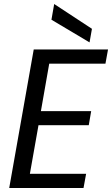

<svg xmlns="http://www.w3.org/2000/svg" viewBox="-20 -947 564 967"><path d="M524.1 -698 511.1 -626.3H227.9L186 -387.4H439.2L427.1 -316.6H173.9L130.5 -71.6H413.7L400.6 0H26.4L149.9 -698ZM239.1 -847.7 252.9 -926.8 443.1 -801.9 431 -733.5Z"/></svg>

Font: Poppins Variable
Style: Italic
Weight: 100
Italic angle: -10°
Designer: Jonny Pinhorn
Foundry: Indian Type Foundry
Version: Version 6.000